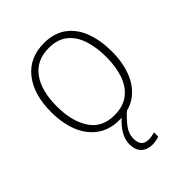

<svg xmlns="http://www.w3.org/2000/svg" viewBox="-216 -651 979 979"><g transform="rotate(-45 273.5 -161.0)"><path d="M492 -265Q492 -185 467.5 -123Q443 -61 394.5 -25.5Q346 10 272 10Q202 10 153 -25Q104 -60 79 -122Q54 -184 54 -265Q54 -392 113 -466Q172 -540 277 -540Q350 -540 398 -504Q446 -468 469 -406Q492 -344 492 -265ZM95 -265Q95 -158 138.5 -91.5Q182 -25 272 -25Q334 -25 374 -55.5Q414 -86 433 -140Q452 -194 452 -265Q452 -333 434.5 -387.5Q417 -442 378.5 -473.5Q340 -505 277 -505Q188 -505 141.5 -441.5Q95 -378 95 -265ZM255 128Q255 186 306 186Q320 186 332 183.5Q344 181 352 179V209Q343 213 330.5 215.5Q318 218 302 218Q265 218 242.5 196.5Q220 175 220 133Q220 96 244 59.5Q268 23 313 -12L336 0Q304 28 279.5 59.5Q255 91 255 128Z"/></g></svg>

Font: Noto Sans Disp ExtLt
Style: Regular
Weight: 200
Designer: Monotype Design Team
Foundry: Monotype Imaging Inc.
Version: Version 2.000;GOOG;noto-source:20170915:90ef993387c0